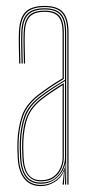

<svg xmlns="http://www.w3.org/2000/svg" viewBox="-20 -625 310 650"><path d="M208 0V-514Q208 -560.8 190.1 -580.9Q172.2 -601 131 -601Q87 -601 68.2 -580.2Q49.5 -559.5 48 -514Q47.2 -490.8 47.8 -463.8Q48.2 -436.8 49 -410H45Q44.2 -436.8 43.8 -464.5Q43.2 -492.2 44 -514Q45.5 -562.8 65.6 -583.9Q85.8 -605 131 -605Q174.2 -605 193.1 -583.9Q212 -562.8 212 -514V0ZM200.2 0V-10L201.8 -72.2H200.8Q196.2 -45.8 173.9 -24.4Q151.5 -3 118 -3Q52.8 -3 48 -90.5Q47 -109 46.8 -120Q46.5 -131 47 -144.8Q48.8 -191.8 61.4 -229.2Q74 -266.8 115 -298.5Q135 -314 158.4 -329.1Q181.8 -344.2 200 -355V-514Q200 -556.5 184 -574.8Q168 -593 131 -593Q92.2 -593 74.8 -574.6Q57.2 -556.2 56 -513.8Q55.2 -490.5 55.8 -463.8Q56.2 -437 57 -410H53Q52.2 -437.5 51.8 -464.9Q51.2 -492.2 52 -513.8Q53.2 -557.8 71.4 -577.4Q89.5 -597 131 -597Q170 -597 187 -577.8Q204 -558.5 204 -514V0ZM118 5Q81.8 5 62 -20.2Q42.2 -45.5 40 -90Q38 -122.2 39 -145Q40.8 -192 53.9 -231.8Q67 -271.5 110 -304.8Q127 -318 148.6 -332.6Q170.2 -347.2 192 -360V-514Q192 -552 177.9 -568.5Q163.8 -585 131 -585Q96 -585 80.6 -568.2Q65.2 -551.5 64 -513.5Q63.2 -490.8 63.8 -465.6Q64.2 -440.5 65 -410H61Q60.2 -438 59.8 -465.1Q59.2 -492.2 60 -513.5Q61.2 -552.2 76.9 -570.6Q92.5 -589 131 -589Q166 -589 181 -571.6Q196 -554.2 196 -514V-357.8Q149.8 -330.2 112 -301.2Q71.2 -269.5 58 -231.1Q44.8 -192.8 43 -145Q42.5 -129.8 42.8 -121.5Q43 -113.2 44 -90.2Q46.2 -46.2 65.5 -22.6Q84.8 1 118 1Q146.2 1 168 -14.6Q189.8 -30.2 198.8 -57.5H199.8L196.5 -6V0H192.2V-4.8L196.8 -44.5H195.8Q186.2 -21.8 164.4 -8.4Q142.5 5 118 5ZM118 -7Q147.5 -7 165.5 -21Q183.5 -35 191.8 -54.8Q200 -74.5 200 -91.2V-350.8Q182.8 -340.8 159.2 -325.2Q135.8 -309.8 117.2 -295.2Q79.8 -266.2 66.4 -230.5Q53 -194.8 51 -144.8Q50.5 -129.5 50.8 -121.5Q51 -113.5 52 -90.5Q56.2 -7 118 -7ZM118 -11Q90.8 -11 74.4 -31.1Q58 -51.2 56 -90.8Q55 -109.5 54.8 -120Q54.5 -130.5 55 -144.8Q57 -198.2 71.4 -232.1Q85.8 -266 120.2 -292.5Q136.2 -305 157 -319Q177.8 -333 196 -343.8V-91.2Q196 -74.5 188.5 -55.8Q181 -37 163.9 -24Q146.8 -11 118 -11ZM118 -15Q144.8 -15 161 -27.1Q177.2 -39.2 184.6 -57Q192 -74.8 192 -91.2V-336.8Q177.5 -327.8 158.6 -315.1Q139.8 -302.5 122.2 -289Q87.5 -262 74.2 -228.6Q61 -195.2 59 -144.5Q58.5 -129.8 58.8 -122Q59 -114.2 60 -90.8Q64 -15 118 -15Z"/></svg>

Font: Big Shoulders Inline Display Thin
Style: Regular
Weight: 100
Designer: Patric King
Foundry: XO Type Co
Version: Version 1.000